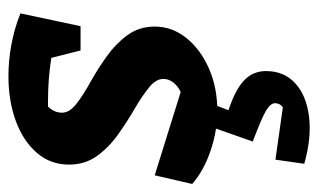

<svg xmlns="http://www.w3.org/2000/svg" viewBox="-174 -366 771 466"><g transform="rotate(-90 212.0 -132.5)"><path d="M-1 -52 20 -143 222 -80Q236 -86 245 -97.5Q254 -109 254 -122Q254 -140 233 -157Q212 -174 181 -192Q150 -210 119 -232Q88 -254 67 -283Q46 -312 46 -351Q46 -396 74.5 -429Q103 -462 151.5 -480Q200 -498 261 -498Q298 -498 336.5 -491Q375 -484 413 -469L382 -323H323L305 -394Q254 -402 200 -402Q194 -402 187 -402Q172 -387 172 -368Q172 -350 193 -333.5Q214 -317 245.5 -299.5Q277 -282 308 -260Q339 -238 360 -209.5Q381 -181 381 -143Q381 -101 353.5 -66.5Q326 -32 279.5 -11.5Q233 9 176 9Q128 9 79.5 -7.5Q31 -24 -1 -52ZM141 -16H198L178 36Q229 53 251 74.5Q273 96 273 127Q273 171 243.5 198Q214 225 163 231.5Q112 238 48 220L58 150L185 168Q195 161 195 149Q195 138 176.5 127Q158 116 102 95Z"/></g></svg>

Font: Piazzolla
Style: Bold Italic
Weight: 700
Italic angle: -11.3°
Designer: Juan Pablo del Peral
Foundry: Huerta Tipografica
Version: Version 1.330